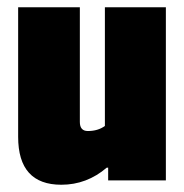

<svg xmlns="http://www.w3.org/2000/svg" viewBox="-20 -499 507 529"><path d="M149 10Q30 10 30 -122V-479H200V-163Q200 -138 222 -138Q250 -138 269 -152V-479H437V-2H278V-37H274Q219 10 149 10Z"/></svg>

Font: Passion One
Style: Regular
Weight: 400
Designer: Alejandro Lo Celso
Foundry: Fontstage
Version: Version 1.001